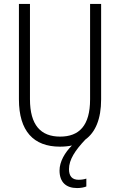

<svg xmlns="http://www.w3.org/2000/svg" viewBox="-20 -734 609 974"><path d="M330 124C330 76 361 29 413 -26C464 -63 493 -130 493 -230V-714H437V-230C437 -96 381 -41 285 -41C187 -41 132 -99 132 -231V-714H76V-230C76 -69 150 10 284 10C306 10 327 8 345 4C309 40 282 86 282 131C282 190 315 220 371 220C389 220 406 217 418 212V172C410 175 395 178 379 178C347 178 330 161 330 124Z"/></svg>

Font: Noto Sans Arabic Cond Light
Style: Regular
Weight: 300
Width: 3
Designer: Monotype Design Team, Nadine Chahine, Nizar Qandah and Khaled Hosny
Foundry: Monotype Imaging Inc.
Version: Version 2.012